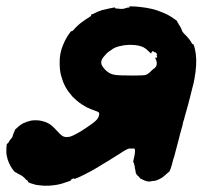

<svg xmlns="http://www.w3.org/2000/svg" viewBox="-68 -525 638 605"><path d="M340 -504 338 -505H341Q360 -505 374 -503Q413 -499 441 -487Q462 -479 479 -467Q491 -459 490.5 -457.5Q490 -456 494 -451Q495 -449 495 -448.5Q495 -448 498 -444Q502 -439 507 -425Q509 -422 512.5 -418.5Q516 -415 518.5 -412.5Q521 -410 523.5 -407Q526 -404 528.5 -401Q531 -398 531 -397Q533 -396 535 -391Q537 -386 540 -386Q544 -386 549 -355Q553 -322 545 -278Q543 -268 542 -263Q536 -238 525 -196Q518 -172 514 -157Q512 -148 510.5 -144.5Q509 -141 508.5 -137Q508 -133 507 -130Q505 -124 499 -101Q496 -90 495 -85Q492 -74 488.5 -60.5Q485 -47 481 -32Q479 -27 478 -23Q474 -6 470 5.5Q466 17 464 17Q463 17 458 22Q448 32 437 38Q426 44 418 45Q413 45 409.5 46Q406 47 401.5 47Q397 47 391 45Q385 43 380.5 40.5Q376 38 376 38.5Q376 39 374.5 37.5Q373 36 371 34Q369 32 368 30Q365 28 365 28Q362 25 359 18V17L360 18Q360 17 358.5 11.5Q357 6 357 4Q357 -3 355 -5Q355 -5 355 -7Q355 -9 354 -11Q353 -13 352 -13V-18Q353 -23 355 -31Q360 -54 355 -57Q353 -57 347.5 -57Q342 -57 339 -57Q330 -55 308 -40Q287 -27 273 -18Q264 -13 257 -8.5Q250 -4 246.5 -2Q243 0 240 2Q222 13 200 24Q179 35 171 37Q169 38 168 39L166 38L164 37Q158 39 155 42V44Q155 44 153 45Q148 47 141 49Q128 54 113 57Q101 59 88 60Q72 61 57 59Q44 58 37 55Q34 54 30 53Q20 50 20 47Q20 44 14 41Q13 41 13 40Q13 39 11 37.5Q9 36 5.5 32.5Q2 29 -1.5 27.5Q-5 26 -8 24Q-11 22 -11 23L-13 21Q-18 18 -19 18Q-20 18 -23 15Q-37 -1 -44 -23Q-48 -36 -48 -48Q-48 -59 -47 -69L-45 -73Q-42 -73 -40 -78Q-39 -81 -38.5 -81Q-38 -81 -36.5 -83.5Q-35 -86 -33 -88Q-29 -92 -29 -94Q-29 -95 -28 -96.5Q-27 -98 -27.5 -98.5Q-28 -99 -27 -101Q-24 -105 -25 -106Q-26 -106 -24 -108Q-20 -114 -22 -115Q-22 -115 -20 -117Q-18 -119 -15 -121.5Q-12 -124 -9 -127Q-1 -134 6 -137Q17 -142 30 -145Q35 -146 44 -146Q53 -146 58 -145Q76 -142 90 -133Q102 -124 117 -107Q128 -95 135 -94Q142 -92 151 -94Q161 -96 188 -112Q230 -139 237 -148Q241 -152 243.5 -159.5Q246 -167 243 -171Q241 -173 232 -176Q220 -180 205 -187Q192 -194 180 -203Q171 -210 160 -221Q155 -227 148 -236Q137 -251 131 -267Q129 -272 128 -276Q120 -296 120 -325Q119 -356 131 -384Q140 -406 153 -423Q156 -427 157 -427Q160 -426 164 -431Q176 -445 191 -456Q205 -466 212 -470Q217 -473 219 -475Q220 -476 219 -477Q218 -478 220 -479Q221 -480 225 -481Q243 -490 253 -493Q278 -499 290 -501Q293 -501 294 -501.5Q295 -502 294.5 -501Q294 -500 295 -499Q297 -498 301 -498H304L310 -497H312H320Q322 -498 324 -498L330 -500L334 -501Q341 -501 341 -503Q341 -503 340 -504ZM357 -383Q333 -385 316 -381Q293 -377 282 -367Q278 -364 276 -363Q267 -357 257 -344Q246 -329 255 -316Q262 -305 272 -298Q281 -291 295 -289Q307 -287 352 -287Q385 -287 391 -289Q398 -291 406 -299Q413 -306 416 -308Q426 -314 426 -325Q426 -334 421 -342L420 -343H423Q426 -343 426 -343Q428 -346 426 -350L425 -352H426Q427 -352 427 -353Q425 -359 420 -361Q419 -361 419 -360L418 -361Q412 -367 409 -359L408 -356L406 -358Q398 -366 392 -371Q379 -381 357 -383Z"/></svg>

Font: TT2020 Style B
Style: Italic
Weight: 400
Italic angle: -15°
Version: Version 0.2.000